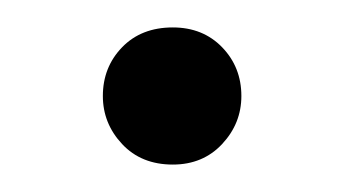

<svg xmlns="http://www.w3.org/2000/svg" viewBox="-20 -365 251 140"><path d="M106 -245Q83 -245 69 -260Q55 -275 55 -295Q55 -316 69 -330.5Q83 -345 106 -345Q128 -345 142 -330.5Q156 -316 156 -295Q156 -275 142 -260Q128 -245 106 -245Z"/></svg>

Font: Ubuntu Sans Condensed
Style: Regular
Weight: 400
Width: 3
Designer: Dalton Maag Ltd
Foundry: Dalton Maag Ltd
Version: Version 1.006; ttfautohint (v1.8.4.7-5d5b)